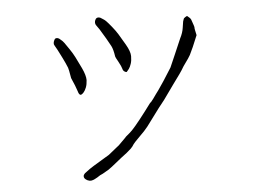

<svg xmlns="http://www.w3.org/2000/svg" viewBox="-50 -727 1100 819"><g transform="rotate(-5 500.0 -317.5)"><path d="M360 3Q349 7 335 17Q321 25 317 26Q309 29 302 28Q292 26 286 21Q278 15 278 8Q277 2 285 -6Q287 -7 308 -23Q313 -26 325 -34Q387 -72 393 -75Q411 -90 429 -104Q441 -113 443 -116Q443 -116 467 -140Q474 -148 476 -149Q480 -152 489 -160Q507 -174 561 -245Q587 -280 588 -281Q590 -282 590 -282Q590 -282 592 -284Q600 -293 615 -315Q620 -320 652 -368L687 -423Q688 -424 711 -478Q737 -539 739 -543Q751 -566 754 -588Q756 -601 758 -614Q760 -621 761 -623Q762 -628 769 -632Q776 -637 778 -635Q790 -626 793 -619Q805 -586 804 -584Q803 -581 810 -551Q787 -494 774 -469Q766 -455 754 -439Q742 -423 733 -407Q732 -404 693 -351Q655 -297 648 -288Q643 -281 622 -255Q574 -190 567 -181Q552 -162 532 -143Q505 -116 502 -111Q499 -107 496 -102Q493 -98 488 -93Q471 -77 446 -59Q442 -56 401 -23Q395 -18 386 -12ZM252 -460Q244 -480 232.5 -503Q221 -526 214 -539.5Q207 -553 203 -559Q199 -565 200 -571Q201 -578 204 -583Q206 -588 209.5 -589.5Q213 -591 218.5 -590Q224 -589 231 -582Q239 -576 245.5 -567Q252 -558 265.5 -538Q279 -518 287 -502Q295 -486 311 -453Q326 -421 326 -401Q325 -382 320 -369.5Q315 -357 309 -350Q303 -343 298 -341Q289 -338 284 -357Q277 -377 275 -382Q262 -413 261 -415Q254 -456 252 -460ZM444 -536Q442 -540 425 -570Q408 -599 400 -611.5Q392 -624 387 -630Q383 -635 383 -642Q383 -649 386 -654Q388 -659 392 -661Q396 -663 401.5 -662.5Q407 -662 415 -656Q424 -651 431.5 -643.5Q439 -636 454 -617.5Q469 -599 478.5 -583.5Q488 -568 506 -537Q524 -506 524 -486Q524 -467 519.5 -453.5Q515 -440 509.5 -432.5Q504 -425 500 -421Q497 -419 491 -423Q484 -427 482 -436Q480 -445 468 -467Q456 -488 456 -491Q452 -520 444 -536Z"/></g></svg>

Font: ToneOZ-Tsuipita-TC
Style: Tsuipita-TC
Weight: 400
Designer: :Jeffrey Xuan (Chih-Lin Hsuan)  :
Foundry: jeffreyx@gmail.com, cjkFonts.io
Version: Version 0.24071